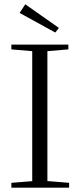

<svg xmlns="http://www.w3.org/2000/svg" viewBox="-20 -870 373 890"><path d="M236.3 -719.2 70.8 -810.1 97.2 -850.1 252.9 -740.7ZM32.7 0V-22.5L129.4 -30.3V-632.8L32.7 -641.1V-663.1H296.9V-641.1L199.7 -632.8V-30.8L300.3 -22.5V0Z"/></svg>

Font: Elstob Light
Style: Regular
Weight: 300
Designer: Peter S. Baker
Version: Version 1.015